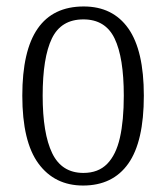

<svg xmlns="http://www.w3.org/2000/svg" viewBox="-20 -564 514 594"><path d="M237 10Q149 10 99 -58Q49 -126 49 -268Q49 -407 96.5 -475.5Q144 -544 239 -544Q329 -544 377 -476Q425 -408 425 -268Q425 -126 377 -58Q329 10 237 10ZM238 -29Q284 -29 311.5 -57Q339 -85 351 -138Q363 -191 363 -268Q363 -386 334.5 -445Q306 -504 238 -504Q169 -504 140.5 -445Q112 -386 112 -268Q112 -151 141.5 -90Q171 -29 238 -29Z"/></svg>

Font: Noto Serif Khmer Condensed Light
Style: Regular
Weight: 300
Width: 3
Designer: Danh Hong and the Monotype Design Team
Foundry: Monotype Imaging Inc.
Version: Version 2.004